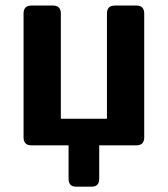

<svg xmlns="http://www.w3.org/2000/svg" viewBox="-20 -533 615 704"><path d="M95.7 0Q66.4 0 66.4 -29.3V-483.4Q66.4 -512.7 95.7 -512.7H173.8Q203.1 -512.7 203.1 -483.4V-97.7H372.1V-483.4Q372.1 -512.7 401.4 -512.7H479.5Q508.8 -512.7 508.8 -483.4V-29.3Q508.8 0 479.5 0H343.8V122.1Q343.8 151.4 316.9 151.4H258.3Q231.4 151.4 231.4 122.1V0Z"/></svg>

Font: Istok
Style: Bold
Weight: 700
Designer: Andrey V. Panov
Foundry: Andrey V. Panov
Version: Version 1.0.1